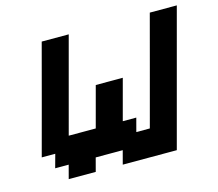

<svg xmlns="http://www.w3.org/2000/svg" viewBox="-92 -741 976 858"><g transform="rotate(-15 396.0 -312.5)"><path d="M375 0H625Q652.8 -104 708.7 -312.3Q764.6 -520.5 792.5 -625H667.5Q645.5 -542 600.8 -375.2Q556.2 -208.5 533.7 -125H471.2L487.8 -187.5H425.3L475.6 -375H350.6L300.3 -187.5H175.3L292.5 -625H167.5Q145.5 -542 100.8 -375Q56.2 -208 33.7 -125H96.2L79.1 -62.5H141.6L125 0H250L266.6 -62.5H391.6Z"/></g></svg>

Font: Faithful 32x
Style: Oblique
Weight: 400
Foundry: Faithful Resource Pack
Version: Version 1.0; January 27, 2023